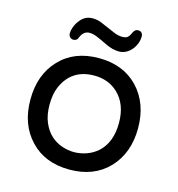

<svg xmlns="http://www.w3.org/2000/svg" viewBox="-105 -781 817 882"><g transform="rotate(15 304.0 -340.0)"><path d="M304 -520Q420 -520 490 -447Q560 -373 560 -255Q560 -137 490 -63Q420 10 304 10Q187 10 118 -63Q48 -136 48 -255Q48 -374 118 -447Q187 -520 304 -520ZM415 -114Q469 -163 469 -256Q469 -346 415 -396Q370 -437 304 -437Q196 -437 154 -340Q139 -305 139 -255.5Q139 -206 154 -171Q169 -136 192.5 -114.5Q216 -93 245.5 -83Q275 -73 303.5 -73Q332 -73 361.5 -83Q391 -93 415 -114ZM444 -690Q465 -690 467 -668Q467 -633 444 -604Q418 -573 383 -573Q353 -573 319 -589.5Q285 -606 266.5 -613.5Q248 -621 231 -621Q204 -621 190 -589Q185 -571 167 -571Q158 -571 151 -577.5Q144 -584 144 -596.5Q144 -609 150 -625.5Q156 -642 167 -656Q190 -689 228 -689Q250 -689 269 -681.5Q288 -674 306.5 -665.5Q325 -657 343.5 -649.5Q362 -642 380 -642Q398 -642 406 -649Q414 -656 418 -666Q427 -690 444 -690Z"/></g></svg>

Font: Varela Round
Style: Regular
Weight: 400
Designer: Joe Prince
Foundry: Joe Prince
Version: Version 1.000